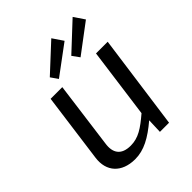

<svg xmlns="http://www.w3.org/2000/svg" viewBox="-212 -878 1011 1011"><g transform="rotate(-45 293.5 -372.5)"><path d="M202 9H205C270 9 329 -23 401 -84L398 -1H466L539 -531H452L399 -139C338 -87 296 -58 238 -58C168 -58 142 -98 152 -162L201 -531H114L62 -145C49 -51 106 8 202 9ZM191 -614 219 -574 382 -695 342 -754ZM351 -614 380 -574 541 -695 501 -754Z"/></g></svg>

Font: Cheyenne Sans
Style: Italic
Weight: 400
Italic angle: -8.13011°
Designer: The Public Sans project authors (U.S. Web Design System), Libre Franklin designed by Pablo Impallari and Rodrigo Fuenzal
Foundry: The Cheyenne Sans Project Authors
Version: Version 2.007